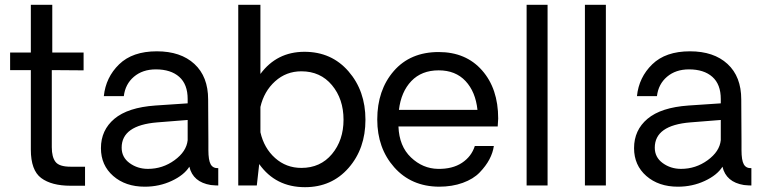

<svg xmlns="http://www.w3.org/2000/svg" viewBox="-20 -770 3166 797"><path d="M273 1Q194 1 151 -31Q108 -63 108 -149V-479H22V-552H108V-750H197V-552H327V-478L195 -479V-159Q195 -118 210.5 -98Q226 -78 273 -78H333V1Z M581 5Q501 5 450 -39.5Q399 -84 399 -155Q399 -230 455 -277Q511 -324 625 -332L759 -341V-359Q759 -420 724 -451Q689 -482 627 -482Q572 -482 536 -451.5Q500 -421 494 -371H411Q419 -449 474.5 -503Q530 -557 631 -557Q730 -557 787 -504.5Q844 -452 844 -357Q844 -317 844.5 -268Q845 -219 845 -185Q845 -151 845 -147Q845 -105 854.5 -88Q864 -71 886 -72V0Q875 0 855 -2Q781 -14 766 -78Q744 -43 692.5 -19Q641 5 581 5ZM594 -69Q655 -69 704.5 -105Q754 -141 759 -188V-272L633 -262Q485 -250 485 -157Q485 -117 518 -93Q551 -69 594 -69Z M1244 -555Q1356 -555 1426.5 -474Q1497 -393 1497 -273Q1497 -153 1427 -73Q1357 7 1246 7Q1124 7 1056 -89L1046 0H969V-750H1061V-463Q1129 -555 1244 -555ZM1231 -73Q1310 -73 1358 -130.5Q1406 -188 1406 -273Q1406 -359 1358 -416.5Q1310 -474 1231 -474Q1168 -474 1122 -432.5Q1076 -391 1061 -326V-221Q1076 -155 1122 -114Q1168 -73 1231 -73Z M2048 -278Q2048 -269 2046 -245H1634Q1637 -163 1686 -116.5Q1735 -70 1798 -69Q1858 -68 1897.5 -94Q1937 -120 1951 -164H2030Q2026 -136 2011.5 -108.5Q1997 -81 1971 -54Q1945 -27 1901 -11Q1857 5 1802 5Q1687 4 1616.5 -75.5Q1546 -155 1546 -274Q1546 -396 1614.5 -475Q1683 -554 1801 -554Q1914 -554 1981 -478Q2048 -402 2048 -278ZM1801 -478Q1730 -478 1687.5 -433.5Q1645 -389 1636 -314H1962Q1954 -389 1912.5 -433.5Q1871 -478 1801 -478Z M2166 0V-750H2253V0Z M2408 0V-750H2495V0Z M2794 5Q2714 5 2663 -39.5Q2612 -84 2612 -155Q2612 -230 2668 -277Q2724 -324 2838 -332L2972 -341V-359Q2972 -420 2937 -451Q2902 -482 2840 -482Q2785 -482 2749 -451.5Q2713 -421 2707 -371H2624Q2632 -449 2687.5 -503Q2743 -557 2844 -557Q2943 -557 3000 -504.5Q3057 -452 3057 -357Q3057 -317 3057.5 -268Q3058 -219 3058 -185Q3058 -151 3058 -147Q3058 -105 3067.5 -88Q3077 -71 3099 -72V0Q3088 0 3068 -2Q2994 -14 2979 -78Q2957 -43 2905.5 -19Q2854 5 2794 5ZM2807 -69Q2868 -69 2917.5 -105Q2967 -141 2972 -188V-272L2846 -262Q2698 -250 2698 -157Q2698 -117 2731 -93Q2764 -69 2807 -69Z"/></svg>

Font: Oakes Grotesk
Style: Regular
Weight: 400
Designer: Samuel Oakes
Foundry: Samuel Oakes
Version: Version 1.000;PS 001.000;hotconv 1.0.88;makeotf.lib2.5.64775